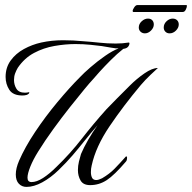

<svg xmlns="http://www.w3.org/2000/svg" viewBox="-20 -725 754 754"><path d="M84 9Q66 9 54 -3.5Q42 -16 42 -40Q42 -64 55 -94Q78 -147 118 -207Q158 -267 205.5 -324Q253 -381 295 -423Q309 -438 335.5 -461Q362 -484 392 -505Q422 -526 446 -535Q437 -534 415.5 -538Q394 -542 380 -544Q364 -546 336 -549Q308 -552 276 -552Q237 -552 194 -544.5Q151 -537 113.5 -517Q76 -497 50 -459Q44 -449 39.5 -437Q35 -425 35 -411Q35 -392 44.5 -376.5Q54 -361 78 -361Q82 -361 86 -361.5Q90 -362 94 -363Q95 -363 95 -362Q95 -356 84 -352Q80 -351 76 -350.5Q72 -350 68 -350Q31 -350 16.5 -372.5Q2 -395 2 -423Q2 -460 22 -487.5Q42 -515 74 -532.5Q106 -550 142 -558Q183 -567 228 -567Q248 -567 268 -566Q288 -565 308 -563Q337 -561 369.5 -557.5Q402 -554 434 -554Q448 -554 460.5 -555Q473 -556 486 -558Q491 -557 486 -546Q481 -535 464 -533Q440 -514 415.5 -489.5Q391 -465 371.5 -443.5Q352 -422 342 -410Q335 -403 311 -374Q287 -345 254.5 -304Q222 -263 189 -217.5Q156 -172 130 -130Q110 -98 99 -70.5Q88 -43 88 -27Q88 -10 104 -10Q124 -10 149 -26Q174 -42 202 -70Q255 -121 301 -180Q347 -239 398 -296Q419 -318 440 -339Q461 -360 483 -382L491 -390Q517 -416 547.5 -437Q578 -458 600 -458Q590 -449 570.5 -430.5Q551 -412 533 -391Q465 -310 410.5 -229.5Q356 -149 340 -75Q337 -63 337 -49Q337 -36 341.5 -27Q346 -18 358 -18Q367 -18 381 -25Q410 -42 430 -62.5Q450 -83 475 -111Q479 -111 479 -105Q479 -96 475 -91Q429 -37 399 -17.5Q369 2 334 2Q307 2 296.5 -16Q286 -34 286 -57Q286 -74 290 -90.5Q294 -107 298 -120Q309 -146 326 -175.5Q343 -205 363 -233Q335 -201 312 -172Q289 -143 265 -115Q241 -87 210 -57Q179 -27 146 -9Q113 9 84 9ZM646 -594Q636 -594 629.5 -600.5Q623 -607 623 -617Q623 -631 634 -641.5Q645 -652 658 -652Q669 -652 675.5 -645.5Q682 -639 682 -629Q682 -616 671 -605Q660 -594 646 -594ZM549 -594Q539 -594 532 -600.5Q525 -607 525 -617Q525 -631 536.5 -641.5Q548 -652 561 -652Q572 -652 578 -645.5Q584 -639 584 -629Q584 -616 573 -605Q562 -594 549 -594ZM504 -678Q501 -678 501 -682Q501 -687 507 -696Q513 -705 519 -705H712Q714 -705 714 -702Q714 -696 709.5 -687Q705 -678 698 -678Z"/></svg>

Font: Luxurious Script
Style: Regular
Weight: 400
Designer: Robert E. Leuschke
Foundry: Robert E. Leuschke
Version: Version 1.010; ttfautohint (v1.8.3)